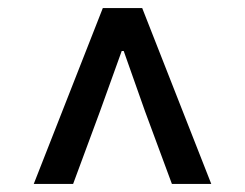

<svg xmlns="http://www.w3.org/2000/svg" viewBox="-20 -774 610 478"><path d="M64 -316 236 -754H334L506 -316H408L341 -497L288 -647H283L229 -497L162 -316Z"/></svg>

Font: Noto Sans SC Thin Medium
Style: Regular
Weight: 500
Version: Version 2.004-H2;hotconv 1.0.118;makeotfexe 2.5.65603